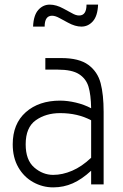

<svg xmlns="http://www.w3.org/2000/svg" viewBox="-20 -797 533 830"><path d="M35 0ZM428 -313V0H374V-59Q334 -22 294.5 -4.5Q255 13 210 13Q164 13 123.5 -9.5Q83 -32 59 -74Q35 -116 35 -173Q35 -262 91.5 -312Q148 -362 240 -362Q272 -362 308 -353.5Q344 -345 374 -329Q373 -388 362.5 -422.5Q352 -457 321.5 -476.5Q291 -496 230 -496H176V-546H245Q322 -546 362 -516.5Q402 -487 415 -437.5Q428 -388 428 -313ZM374 -115V-277Q316 -308 240 -308Q178 -308 134.5 -277Q91 -246 91 -173Q91 -105 128 -73Q165 -41 210 -41Q250 -41 292 -59Q334 -77 374 -115ZM195 -777Q223 -777 254 -760L291 -740Q308 -730 322 -730Q354 -730 354 -777H404Q402 -728 381.5 -705Q361 -682 332 -682Q305 -682 274 -699L237 -719Q219 -729 205 -729Q173 -729 173 -682H123Q125 -731 145.5 -754Q166 -777 195 -777Z"/></svg>

Font: Biryani ExtraLight
Style: Regular
Weight: 275
Designer: Dan Reynolds and Mathieu Reguer
Foundry: Dan Reynolds and Mathieu Reguer
Version: Version 1.004; ttfautohint (v1.1) -l 5 -r 5 -G 72 -x 0 -D la